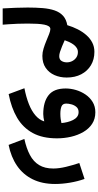

<svg xmlns="http://www.w3.org/2000/svg" viewBox="339 -776 748 1467"><g transform="rotate(90 713.5 -43.0)"><path d="M456.9 -178.9Q456.9 -155.8 446 -138.4Q435.1 -121.1 409.4 -121.1Q396 -121.1 376.9 -127Q357.8 -133 335.2 -142.4Q312.7 -151.8 287.9 -162.8Q293.8 -180.4 302.1 -198.2Q310.5 -216 321.4 -230.8Q332.4 -245.7 346.6 -254.7Q360.8 -263.7 378.1 -263.7Q401.8 -263.7 419.5 -251.9Q437.1 -240 447 -220.7Q456.9 -201.4 456.9 -178.9ZM172.8 -182.7Q127.7 -174.7 100.7 -150Q73.7 -125.2 60.2 -85.9Q46.7 -46.6 42.4 5.4Q38.1 57.4 38.1 119.7Q38.1 164.7 40 212.2Q42 259.8 44.8 311H169.1Q167.8 293 165.6 263.2Q163.4 233.3 162 196.1Q160.6 158.9 160.6 118.8Q160.6 79.5 162.4 47.8Q164.2 16 168.7 -6.5Q173.2 -29.1 181.3 -41.1Q189.4 -53.2 202.3 -53.2Q216.7 -53.2 240.2 -43.9Q263.6 -34.7 292.2 -22.7Q320.8 -10.7 350.7 -1.5Q380.6 7.8 407.4 7.8Q462.1 7.8 498.9 -17.5Q535.7 -42.8 554.3 -85Q572.9 -127.2 572.9 -178.1Q572.9 -241.8 548 -289.3Q523.2 -336.7 479 -363.3Q434.8 -389.8 376.1 -389.8Q337.7 -389.8 305.8 -373.4Q273.8 -357 248.6 -328.2Q223.3 -299.5 204.4 -262.2Q185.5 -224.9 172.8 -182.7Z M1037.5 -103.7Q1037.5 -158.7 1025.5 -210.9Q1013.4 -263 989 -305.2Q964.5 -347.4 927 -372.2Q889.4 -397 838.1 -397Q793.7 -397 759.6 -376.3Q725.6 -355.6 702.7 -321.9Q679.8 -288.2 668.1 -248.4Q656.5 -208.5 656.5 -170.1Q656.5 -79.7 708.3 -39.3Q760 1.1 851.6 1.1Q863.8 1.1 879.1 -1.1Q894.5 -3.4 908.1 -6.6Q896.9 30.5 862.9 60Q828.9 89.6 775.9 110.7Q723 131.7 654.7 145L699.4 265.4Q804.4 245.3 880.3 200.7Q956.1 156 996.8 81.3Q1037.5 6.6 1037.5 -103.7ZM850.4 -129.6Q815.5 -129.6 793.7 -138.3Q771.9 -147 771.9 -175Q771.9 -192 777.7 -214Q783.4 -236 797.6 -252.5Q811.8 -269 837.1 -269Q858.2 -269 873 -257.4Q887.9 -245.7 897.6 -226.3Q907.3 -206.9 913.1 -183.9Q918.8 -160.8 920.9 -138Q907.9 -134.6 889.5 -132.1Q871.2 -129.6 850.4 -129.6Z M1087.7 265.7Q1180.3 247.3 1247.3 201.2Q1314.2 155.1 1350.2 82.2Q1386.2 9.3 1386.2 -89.1Q1386.2 -143.8 1376.3 -202.7Q1366.5 -261.6 1347.7 -314.4L1226 -274.5Q1242.1 -226.8 1255.1 -173.2Q1268.1 -119.6 1268.1 -75.8Q1268.1 -10.8 1241.7 32.6Q1215.4 76 1164.9 102.8Q1114.4 129.6 1042.1 145.4Z"/></g></svg>

Font: Vazirmatn NL
Style: Regular
Weight: 400
Designer: Saber Rastikerdar
Foundry: Saber Rastikerdar
Version: Version 33.003